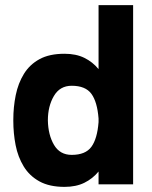

<svg xmlns="http://www.w3.org/2000/svg" viewBox="-20 -720 592 750"><path d="M232 -510Q277 -510 309.5 -494Q342 -478 365 -450V-700H500V0H365V-50Q342 -22 309.5 -6Q277 10 232 10Q173 10 134 -11.5Q95 -33 72.5 -70Q50 -107 41 -153Q32 -199 32 -248V-250V-252Q32 -302 41.5 -348.5Q51 -395 73.5 -431.5Q96 -468 134.5 -489Q173 -510 232 -510ZM260 -385Q214 -385 190.5 -345Q167 -305 167 -250Q168 -193 191 -154Q214 -115 260 -115Q314 -115 337 -146.5Q360 -178 365 -243V-257Q360 -322 337 -353.5Q314 -385 260 -385Z"/></svg>

Font: Haskoy ExtraBold
Style: Regular
Weight: 800
Designer: Ertekin Erdin
Foundry: Ertekin Erdin
Version: Version 2.000; ttfautohint (v1.8.4.7-5d5b)